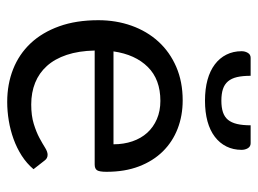

<svg xmlns="http://www.w3.org/2000/svg" viewBox="-112 -603 722 538"><g transform="rotate(90 249.0 -334.0)"><path d="M36.6 0ZM261.2 -484.9Q304.2 -484.9 340.8 -470.7Q377.4 -456.5 404.3 -429.2Q431.2 -401.9 446.3 -362.3Q461.4 -322.8 461.4 -271.5Q461.4 -251.5 457 -244.9Q452.6 -238.3 440.9 -238.3H121.6Q122.6 -193.4 133.8 -159.9Q145 -126.5 164.8 -104.5Q184.6 -82.5 211.9 -71.5Q239.3 -60.5 272.9 -60.5Q304.2 -60.5 327.1 -67.6Q350.1 -74.7 366.5 -83.5Q382.8 -92.3 394 -99.4Q405.3 -106.4 413.6 -106.4Q418.9 -106.4 422.9 -104.2Q426.8 -102.1 429.7 -98.1L454.1 -66.9Q438 -47.9 416.3 -33.9Q394.5 -20 369.6 -11Q344.7 -2 318.1 2.4Q291.5 6.8 265.6 6.8Q215.8 6.8 173.8 -9.8Q131.8 -26.4 101.3 -58.8Q70.8 -91.3 53.7 -138.9Q36.6 -186.5 36.6 -248.5Q36.6 -298.3 52 -341.6Q67.4 -384.8 96.4 -416.7Q125.5 -448.7 167.2 -466.8Q209 -484.9 261.2 -484.9ZM262.7 -422.4Q202.6 -422.4 167.7 -387.2Q132.8 -352.1 124 -291H384.3Q384.3 -319.8 376 -344Q367.7 -368.2 352.1 -385.5Q336.4 -402.8 313.7 -412.6Q291 -422.4 262.7 -422.4ZM262.2 -593.3Q281.2 -593.3 294.4 -597.7Q307.6 -602.1 315.7 -611.8Q323.7 -621.6 327.4 -637.2Q331.1 -652.8 331.1 -675.3H381.3Q390.6 -675.3 395.3 -667.5Q399.9 -659.7 399.9 -649.9Q399.9 -626.5 390.4 -607.4Q380.9 -588.4 363.3 -575Q345.7 -561.5 320.1 -554.4Q294.4 -547.4 262.2 -547.4Q229.5 -547.4 203.9 -554.4Q178.2 -561.5 160.4 -575Q142.6 -588.4 133.1 -607.4Q123.5 -626.5 123.5 -649.9Q123.5 -659.7 128.2 -667.5Q132.8 -675.3 142.1 -675.3H192.4Q192.4 -652.8 196 -637.2Q199.7 -621.6 208 -611.8Q216.3 -602.1 229.5 -597.7Q242.7 -593.3 262.2 -593.3Z"/></g></svg>

Font: Carlito
Style: Regular
Weight: 400
Designer: Lukasz Dziedzic
Foundry: tyPoland Lukasz Dziedzic
Version: Version 1.103; Beta1; all basic design good, some composites